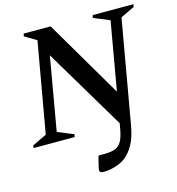

<svg xmlns="http://www.w3.org/2000/svg" viewBox="-133 -770 1035 1120"><g transform="rotate(-15 385.0 -210.0)"><path d="M-5 0 -2 -16 84 -57 180 -602 109 -644 112 -660H275L550 -192L622 -604L525 -644L529 -660H775L772 -644L688 -604L579 17Q566 91 542 133Q518 175 487 199Q462 218 425.5 229Q389 240 357 240Q340 240 334 234Q328 228 332 212L348 145L353 140H387Q428 140 452 130Q476 120 489.5 96Q503 72 511 29L518 -10L227 -498L150 -56L247 -16L243 0Z"/></g></svg>

Font: Spectral SemiBold
Style: Italic
Weight: 600
Italic angle: -10°
Designer: Jean-Baptiste Levee
Foundry: Production Type
Version: Version 2.001